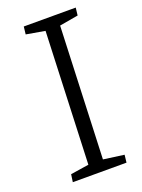

<svg xmlns="http://www.w3.org/2000/svg" viewBox="-136 -768 613 830"><g transform="rotate(-20 170.5 -352.5)"><path d="M164 -655 78 -670 82 -705H321L317 -670L231 -655L207 -48L302 -35L298 0H51L56 -35L140 -48Z"/></g></svg>

Font: Literata 24pt Light
Style: Italic
Weight: 300
Italic angle: -2°
Designer: Latin by Veronika Burian and Jose Scaglione. Greek by Irene Vlachou. Cyrillic by Vera Evstafieva
Foundry: TypeTogether
Version: Version 3.103;gftools[0.9.29]